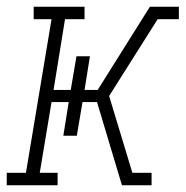

<svg xmlns="http://www.w3.org/2000/svg" viewBox="-22 -550 551 570"><path d="M-2 0V-37H55L131 -493H78V-530H229V-493H171L137 -283H188L205 -383H245L229 -283H268L423 -530H509V-493H446L302 -265L371 -37H428V0H340L266 -247H223L206 -147H166L182 -247H131L96 -37H149V0Z"/></svg>

Font: Iosevka Curly Slab XLtObl
Style: Regular
Weight: 200
Italic angle: -9°
Monospace: yes
Designer: Belleve Invis
Foundry: Belleve Invis
Version: Version 11.1.0; ttfautohint (v1.8.3)